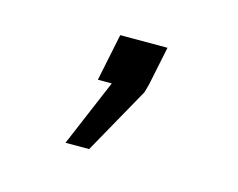

<svg xmlns="http://www.w3.org/2000/svg" viewBox="-44 -137 380 307"><g transform="rotate(15 146.0 16.5)"><path d="M83 110.8 129.9 0H106.9L123 -78.1H201.2L188 -14.2L184.1 0L122.1 110.8Z"/></g></svg>

Font: CMU Bright
Style: Oblique
Weight: 500
Italic angle: -12°
Version: Version 0.7.0